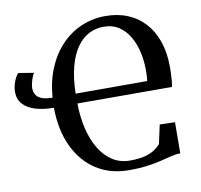

<svg xmlns="http://www.w3.org/2000/svg" viewBox="-83 -840 983 939"><g transform="rotate(-10 408.5 -371.0)"><path d="M745 -181 744 -26.5Q722 -26.5 698 -20.5Q674 -14.5 644.2 -7.2Q614.5 0 575.2 5.5Q536 11 483.5 11Q390 11 321 -34Q252 -79 213.5 -160.8Q175 -242.5 174 -353.5Q123 -353.5 83.8 -365.2Q44.5 -377 22.2 -401.2Q0 -425.5 0 -462.5Q0 -481.5 5.5 -500.2Q11 -519 18.8 -533Q26.5 -547 32.5 -551L108.5 -538.5Q103.5 -533 98.2 -519.5Q93 -506 89.5 -491.2Q86 -476.5 86 -466.5Q86 -450.5 93 -436Q100 -421.5 119.5 -412.5Q139 -403.5 176 -403Q182 -483 208.8 -547.2Q235.5 -611.5 278.8 -657Q322 -702.5 378.2 -727Q434.5 -751.5 499.5 -751.5Q560.5 -751.5 609.5 -731.2Q658.5 -711 693.5 -672.8Q728.5 -634.5 747.8 -579.5Q767 -524.5 767.5 -454.5Q767.5 -436 766.8 -417.2Q766 -398.5 764.5 -382Q763 -365.5 760.5 -353.5L291 -354Q291.5 -288 305 -230.2Q318.5 -172.5 344.5 -128.5Q370.5 -84.5 408.8 -59.5Q447 -34.5 497 -34.5Q541.5 -34.5 571 -42.5Q600.5 -50.5 619 -63Q637.5 -75.5 649 -89L669.5 -183ZM290.5 -403H646Q647.5 -412 648.2 -422.2Q649 -432.5 649 -443.5Q649 -454.5 649 -464Q648.5 -505.5 639 -547.5Q629.5 -589.5 609.5 -624.2Q589.5 -659 557.8 -680.2Q526 -701.5 480.5 -701.5Q442 -701.5 408.2 -684Q374.5 -666.5 348.8 -630.5Q323 -594.5 307.8 -538Q292.5 -481.5 290.5 -403Z"/></g></svg>

Font: Merriweather 60pt Medium
Style: Regular
Weight: 500
Version: Version 2.100